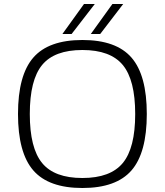

<svg xmlns="http://www.w3.org/2000/svg" viewBox="-20 -920 824 960"><path d="M146.5 -632Q223 -720 392 -720Q561 -720 637.5 -632Q714 -544 714 -350Q714 -156 637.5 -68Q561 20 392 20Q223 20 146.5 -68Q70 -156 70 -350Q70 -544 146.5 -632ZM594 -595Q532 -670 392 -670Q252 -670 190.5 -595Q129 -520 129 -350Q129 -180 190.5 -105Q252 -30 392 -30Q532 -30 594 -105Q656 -180 656 -350Q656 -520 594 -595ZM292 -750 400 -900H454L338 -750ZM434 -750 542 -900H596L481 -750Z"/></svg>

Font: Fivo Sans Light
Style: Regular
Weight: 300
Designer: Alexander Slobzheninov
Foundry: Alexander Slobzheninov
Version: 1.0